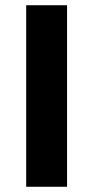

<svg xmlns="http://www.w3.org/2000/svg" viewBox="-20 -713 356 733"><path d="M80 0V-693H236V0Z"/></svg>

Font: Ubuntu Sans ExtraBold
Style: Regular
Weight: 800
Designer: Dalton Maag Ltd
Foundry: Dalton Maag Ltd
Version: Version 1.006; ttfautohint (v1.8.4.7-5d5b)